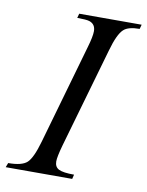

<svg xmlns="http://www.w3.org/2000/svg" viewBox="-108 -718 595 775"><g transform="rotate(10 189.0 -331.0)"><path d="M409.7 -661.6 404.8 -643.6Q358.4 -643.6 339.4 -626Q316.9 -605.5 297.4 -535.6L179.7 -126Q166 -77.1 166 -58.6Q166 -35.6 183.6 -26.9Q201.2 -18.1 246.1 -18.1L241.7 0H-30.8L-23.9 -18.1Q32.2 -18.1 53.5 -37.8Q74.7 -57.6 94.2 -126L211.4 -535.6Q224.6 -580.6 224.6 -602.1Q224.6 -631.3 198.7 -639.6Q186 -643.6 148.9 -643.6L153.8 -661.6Z"/></g></svg>

Font: Dai Banna SIL Light
Style: Oblique
Weight: 400
Italic angle: -11°
Designer: Victor Gaultney
Foundry: SIL International
Version: Version 2.000